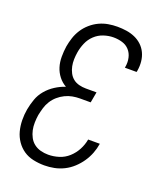

<svg xmlns="http://www.w3.org/2000/svg" viewBox="-139 -831 778 928"><g transform="rotate(20 250.0 -367.5)"><path d="M200 8Q171 8 143 2Q115 -4 93 -19Q71 -34 55.5 -56.5Q40 -79 33 -105.5Q26 -132 25.5 -161Q25 -190 30 -218Q35 -245 44.5 -272Q54 -299 73 -321.5Q92 -344 117 -360Q142 -376 169 -385Q147 -397 131 -417.5Q115 -438 107.5 -462.5Q100 -487 100 -514.5Q100 -542 104 -569Q108 -592 115.5 -615Q123 -638 136.5 -659Q150 -680 169.5 -697Q189 -714 211.5 -724.5Q234 -735 257.5 -739Q281 -743 304 -743Q328 -743 351 -739.5Q374 -736 394.5 -727Q415 -718 431 -703Q447 -688 456.5 -668Q466 -648 468.5 -624.5Q471 -601 467 -578Q467 -576 466.5 -573.5Q466 -571 465 -569H405Q405 -570 405.5 -571.5Q406 -573 406 -575Q410 -598 405 -620.5Q400 -643 385.5 -659Q371 -675 349.5 -681.5Q328 -688 304 -688Q279 -688 253.5 -679.5Q228 -671 208.5 -652.5Q189 -634 178.5 -609.5Q168 -585 164 -560Q161 -542 160.5 -523.5Q160 -505 163.5 -488Q167 -471 175 -455.5Q183 -440 196 -429.5Q209 -419 226.5 -414.5Q244 -410 262 -410H317L307 -355H252Q233 -355 214 -351.5Q195 -348 176.5 -339Q158 -330 142.5 -316.5Q127 -303 116 -285.5Q105 -268 99.5 -249Q94 -230 90 -211Q87 -192 86.5 -171.5Q86 -151 90 -132.5Q94 -114 103 -97Q112 -80 127 -68.5Q142 -57 161 -52Q180 -47 200 -47Q227 -47 254.5 -55.5Q282 -64 303.5 -83.5Q325 -103 338.5 -128.5Q352 -154 357 -182H417Q413 -156 403.5 -131.5Q394 -107 379 -85Q364 -63 344 -44.5Q324 -26 300 -14Q276 -2 250.5 3Q225 8 200 8Z"/></g></svg>

Font: Iosevka Curly Light Oblique
Style: Regular
Weight: 300
Italic angle: -9°
Monospace: yes
Designer: Belleve Invis
Foundry: Belleve Invis
Version: Version 11.1.0; ttfautohint (v1.8.3)